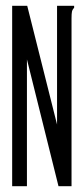

<svg xmlns="http://www.w3.org/2000/svg" viewBox="-20 -643 290 663"><path d="M22 -623H74L177 -213V-623H236V-616Q230 -610 228.5 -603Q227 -596 227 -579V0H182L73 -438V0H22Z"/></svg>

Font: Inconsolata UltraCondensed Medium
Style: Regular
Weight: 500
Width: 1
Monospace: yes
Designer: Raph Levien, Cyreal, Brenton Simpson
Foundry: Raph Levien, Cyreal, Google
Version: Version 3.001; ttfautohint (v1.8.2.53-6de2)